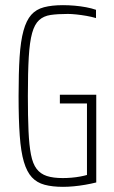

<svg xmlns="http://www.w3.org/2000/svg" viewBox="-20 -716 442 744"><path d="M224 8Q183 8 153 0Q123 -8 103.5 -29Q84 -50 72.5 -89Q61 -128 56.5 -190.5Q52 -253 52 -344Q52 -434 56 -495.5Q60 -557 71 -597Q82 -637 101 -658.5Q120 -680 150.5 -688Q181 -696 224 -696Q246 -696 269 -694Q292 -692 313.5 -688Q335 -684 352 -678V-646Q335 -651 315 -654.5Q295 -658 276 -660Q257 -662 243 -662Q203 -662 176 -658Q149 -654 131.5 -638Q114 -622 104.5 -588Q95 -554 91.5 -495Q88 -436 88 -344Q88 -264 90.5 -208.5Q93 -153 100 -117Q107 -81 122 -61.5Q137 -42 161.5 -34Q186 -26 223 -26Q240 -26 257.5 -27.5Q275 -29 291 -32Q307 -35 317 -38V-315H212V-349H353V-9Q333 -4 310 0Q287 4 265 6Q243 8 224 8Z"/></svg>

Font: Saira ExtraCondensed Thin
Style: Regular
Weight: 250
Width: 2
Designer: Hector Gatti with collaboration of the Omnibus-Type team
Foundry: Omnibus-Type
Version: Version 1.101